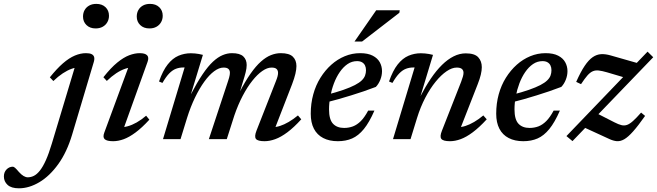

<svg xmlns="http://www.w3.org/2000/svg" viewBox="-238 -734 3466 1013"><path d="M200 -646.5Q200 -666 208.5 -681Q217 -696 232.8 -704.8Q248.5 -713.5 270 -713.5Q300.5 -713.5 318.8 -696Q337 -678.5 337 -651Q337 -632 328.2 -616.8Q319.5 -601.5 303.8 -592.8Q288 -584 266.5 -584Q236.5 -584 218.2 -601.8Q200 -619.5 200 -646.5ZM142.5 -23.5Q115 68.5 69.5 131.8Q24 195 -30.2 227.2Q-84.5 259.5 -138 259.5Q-178.5 259.5 -198 241.5Q-217.5 223.5 -217.5 197Q-217.5 174.5 -203.5 160Q-189.5 145.5 -170 145.5Q-165.5 145.5 -158.2 151.8Q-151 158 -138.5 173Q-125.5 187.5 -113.8 194.5Q-102 201.5 -91.5 201.5Q-74.5 201.5 -58.8 193.5Q-43 185.5 -27.5 166Q-12 146.5 3.8 111.8Q19.5 77 35.5 23.5L162 -397L181.5 -378Q162 -379 139.8 -371Q117.5 -363 93.2 -347Q69 -331 43.5 -306.5L25 -326Q62 -372 94.2 -400Q126.5 -428 156.8 -440.8Q187 -453.5 215.5 -453.5Q234.5 -453.5 245 -448.5Q255.5 -443.5 258.5 -433.5Q261.5 -423.5 257 -407.5Z M312.5 -35 446 -397 465 -378Q445 -379 422.2 -371.2Q399.5 -363.5 375.2 -347.5Q351 -331.5 325.5 -307L307.5 -326.5Q347 -376.5 380.8 -404Q414.5 -431.5 443.8 -442.5Q473 -453.5 499 -453.5Q527.5 -453.5 538.2 -442.2Q549 -431 540.5 -407.5L407.5 -37L392 -63Q412.5 -61.5 435.5 -67.8Q458.5 -74 483.2 -88Q508 -102 533 -123.5L550 -102.5Q511 -60 477.2 -35Q443.5 -10 414.5 0.5Q385.5 11 359 11Q325.5 11 314.2 0.2Q303 -10.5 312.5 -35ZM483.5 -646.5Q483.5 -666 492 -681Q500.5 -696 516.2 -704.8Q532 -713.5 553.5 -713.5Q584 -713.5 602.2 -696Q620.5 -678.5 620.5 -651Q620.5 -632 611.8 -616.8Q603 -601.5 587.5 -592.8Q572 -584 550.5 -584Q520 -584 501.8 -601.8Q483.5 -619.5 483.5 -646.5Z M1205 -37 1198 -63Q1217.5 -62.5 1239.2 -69.5Q1261 -76.5 1285 -90.5Q1309 -104.5 1334 -125L1351.5 -104.5Q1312.5 -61.5 1278.2 -36Q1244 -10.5 1214.2 0.2Q1184.5 11 1157.5 11Q1122 11 1112.5 -1Q1103 -13 1115 -44L1217 -304Q1223.5 -320 1226.2 -330.5Q1229 -341 1229 -349.5Q1229 -362.5 1221.2 -370Q1213.5 -377.5 1194.5 -377.5Q1172 -377.5 1146 -359.5Q1120 -341.5 1093.5 -308.2Q1067 -275 1042.5 -228.5Q1018 -182 998.5 -125L958.5 0H864L965 -305.5Q968.5 -316 970.8 -324.2Q973 -332.5 974 -338.8Q975 -345 975 -350Q975 -363 967.2 -370.2Q959.5 -377.5 941.5 -377.5Q918 -377.5 892 -358.2Q866 -339 840.2 -303.5Q814.5 -268 791 -219.5Q767.5 -171 749 -112L714.5 0H622L736 -378Q734.5 -378 732.8 -378Q731 -378 729 -378Q708.5 -378 690.5 -371.2Q672.5 -364.5 655.2 -347Q638 -329.5 619 -296.5L601 -304Q621 -361.5 646.8 -394Q672.5 -426.5 703.5 -439.8Q734.5 -453 768.5 -453Q780 -453 790.5 -452Q801 -451 811.2 -449.2Q821.5 -447.5 832.5 -444.5L767.5 -231V-233.5Q801.5 -298.5 830.5 -341.5Q859.5 -384.5 885.8 -408.8Q912 -433 936.8 -443.2Q961.5 -453.5 986 -453.5Q1027.5 -453.5 1045.5 -436.5Q1063.5 -419.5 1063.5 -391Q1063.5 -374 1058.2 -353Q1053 -332 1044 -303.5L1026.5 -245.5H1025Q1055.5 -305 1083.8 -345.2Q1112 -385.5 1138.8 -409.2Q1165.5 -433 1191.5 -443.2Q1217.5 -453.5 1243.5 -453.5Q1288 -453.5 1307 -435Q1326 -416.5 1326 -385.5Q1326 -368 1320.5 -344.5Q1315 -321 1303 -289.5Z M1646 -411.5Q1618.5 -411.5 1595.8 -396Q1573 -380.5 1554.8 -354Q1536.5 -327.5 1524 -294.5Q1511.5 -261.5 1504.8 -226Q1498 -190.5 1498 -157Q1498 -103.5 1519 -81.2Q1540 -59 1577.5 -59Q1602.5 -59 1624.2 -67.2Q1646 -75.5 1665.8 -95.2Q1685.5 -115 1704.5 -150.5H1737.5Q1710.5 -88.5 1681.8 -53.2Q1653 -18 1619.8 -3.5Q1586.5 11 1544.5 11Q1499.5 11 1467.2 -5.8Q1435 -22.5 1418.2 -54.8Q1401.5 -87 1401.5 -134Q1401.5 -188 1414.8 -236.2Q1428 -284.5 1452.8 -324Q1477.5 -363.5 1510 -392.5Q1542.5 -421.5 1581.2 -437.5Q1620 -453.5 1662 -453.5Q1703 -453.5 1728.5 -440.2Q1754 -427 1765.8 -405.5Q1777.5 -384 1777.5 -358.5Q1777.5 -335.5 1768.5 -313Q1759.5 -290.5 1745 -275.5Q1713.5 -263.5 1680.8 -252.2Q1648 -241 1614.8 -230.8Q1581.5 -220.5 1548.2 -211Q1515 -201.5 1482.5 -193.5L1484 -233.5Q1537 -247 1574 -260Q1611 -273 1634.5 -285.2Q1658 -297.5 1670.8 -310Q1683.5 -322.5 1688.2 -335.8Q1693 -349 1693 -363.5Q1693 -378 1687.8 -388.8Q1682.5 -399.5 1672 -405.5Q1661.5 -411.5 1646 -411.5ZM1632.5 -515 1747 -680H1871L1869 -666.5L1672.5 -515Z M1832.5 -296.5 1814.5 -304Q1834.5 -361.5 1860.2 -394Q1886 -426.5 1917 -439.8Q1948 -453 1982 -453Q1993.5 -453 2004 -452Q2014.5 -451 2025 -449.2Q2035.5 -447.5 2046.5 -444.5L1979 -221.5V-224Q2006.5 -277 2035.2 -319.5Q2064 -362 2094 -391.5Q2124 -421 2155.5 -436.8Q2187 -452.5 2219.5 -452.5Q2266 -452.5 2285 -432Q2304 -411.5 2304 -379.5Q2304 -362.5 2298.8 -340.2Q2293.5 -318 2282.5 -290L2183.5 -37L2176 -63Q2196 -62.5 2217.8 -69.5Q2239.5 -76.5 2263.5 -90.5Q2287.5 -104.5 2312 -125L2330 -104.5Q2290.5 -61.5 2256.2 -36Q2222 -10.5 2192.5 0.2Q2163 11 2136 11Q2100.5 11 2090.8 -1Q2081 -13 2093.5 -44L2195 -302.5Q2201 -318.5 2204.2 -329.8Q2207.5 -341 2207.5 -350Q2207.5 -362.5 2199.2 -370Q2191 -377.5 2171.5 -377.5Q2147 -377.5 2118.2 -358Q2089.5 -338.5 2060.5 -303Q2031.5 -267.5 2006 -218.8Q1980.5 -170 1962.5 -112L1928 0H1835.5L1949.5 -378Q1948 -378 1946.2 -378Q1944.5 -378 1942.5 -378Q1922 -378 1904 -371.2Q1886 -364.5 1868.8 -347Q1851.5 -329.5 1832.5 -296.5Z M2624.5 -411.5Q2597 -411.5 2574.2 -396Q2551.5 -380.5 2533.2 -354Q2515 -327.5 2502.5 -294.5Q2490 -261.5 2483.2 -226Q2476.5 -190.5 2476.5 -157Q2476.5 -103.5 2497.5 -81.2Q2518.5 -59 2556 -59Q2581 -59 2602.8 -67.2Q2624.5 -75.5 2644.2 -95.2Q2664 -115 2683 -150.5H2716Q2689 -88.5 2660.2 -53.2Q2631.5 -18 2598.2 -3.5Q2565 11 2523 11Q2478 11 2445.8 -5.8Q2413.5 -22.5 2396.8 -54.8Q2380 -87 2380 -134Q2380 -188 2393.2 -236.2Q2406.5 -284.5 2431.2 -324Q2456 -363.5 2488.5 -392.5Q2521 -421.5 2559.8 -437.5Q2598.5 -453.5 2640.5 -453.5Q2681.5 -453.5 2707 -440.2Q2732.5 -427 2744.2 -405.5Q2756 -384 2756 -358.5Q2756 -335.5 2747 -313Q2738 -290.5 2723.5 -275.5Q2692 -263.5 2659.2 -252.2Q2626.5 -241 2593.2 -230.8Q2560 -220.5 2526.8 -211Q2493.5 -201.5 2461 -193.5L2462.5 -233.5Q2515.5 -247 2552.5 -260Q2589.5 -273 2613 -285.2Q2636.5 -297.5 2649.2 -310Q2662 -322.5 2666.8 -335.8Q2671.5 -349 2671.5 -363.5Q2671.5 -378 2666.2 -388.8Q2661 -399.5 2650.5 -405.5Q2640 -411.5 2624.5 -411.5Z M2750.5 -16 3178.5 -461.5 3208.5 -432 2782.5 10.5ZM2827.5 -290 2802 -302Q2825.5 -355 2846.8 -386.5Q2868 -418 2889.2 -432.5Q2910.5 -447 2933.5 -448.2Q2956.5 -449.5 2984 -441.5L3147 -395L3081 -318L2964.5 -352.5Q2938.5 -360 2921 -362Q2903.5 -364 2889.5 -358Q2875.5 -352 2861.2 -335.8Q2847 -319.5 2827.5 -290ZM2976 -1 2835.5 -65.5 2906 -138.5 3004 -88.5Q3025.5 -77.5 3040.8 -73.8Q3056 -70 3070.2 -75Q3084.5 -80 3102 -95.8Q3119.5 -111.5 3144.5 -140L3165.5 -122.5Q3129 -70.5 3102.5 -40.8Q3076 -11 3055.5 0.8Q3035 12.5 3016 10.8Q2997 9 2976 -1Z"/></svg>

Font: Newsreader 16pt 16pt Medium
Style: Italic
Weight: 500
Italic angle: -17°
Version: Version 1.003